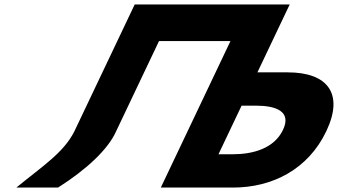

<svg xmlns="http://www.w3.org/2000/svg" viewBox="-20 -845 1522 865"><path d="M1068.4 -369H1132.6C1222.1 -369 1294.9 -344 1255 -260C1214.6 -175 1118 -150 1028.4 -150H964.3ZM502.9 -253 696.4 -660H1018.3L704.5 0H705H892.5H1029.7C1208.4 0 1368.8 -83 1450.1 -254C1531 -424 1455.1 -519 1276.5 -519H1139.7L1285.2 -825H1284.7H1097.2H1096.7H774.9H586.9L314.9 -253C266.3 -157 174.7 -99 53.6 0H241.6C370.6 -82 466.8 -172 502.9 -253Z"/></svg>

Font: Hussar
Style: BdSuprExtOblFive
Weight: 700
Foundry: Cannot Into Space Fonts
Version: Version 2.00